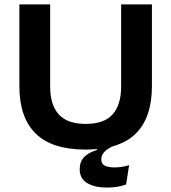

<svg xmlns="http://www.w3.org/2000/svg" viewBox="-20 -659 774 867"><path d="M463 188Q407.5 188 373.8 167.8Q340 147.5 340 105.5V104.5Q340 72 359.2 51Q378.5 30 417.5 18.5V7L496 -21.5L497 -2Q468.5 10 453 25.2Q437.5 40.5 437.5 61V61.5Q437.5 80.5 453 88.8Q468.5 97 497 97Q514 97 530.2 94.5Q546.5 92 563 87L549.5 174Q530.5 181 508.8 184.5Q487 188 463 188ZM367 16.5Q214.5 16.5 141 -56Q67.5 -128.5 67.5 -269.5V-639H206.5V-268.5Q206.5 -186 245 -142.8Q283.5 -99.5 367 -99.5Q450.5 -99.5 488.8 -142.8Q527 -186 527 -268.5V-639H666V-269.5Q666 -128.5 593.2 -56Q520.5 16.5 367 16.5Z"/></svg>

Font: AnekLatin_SemiExpandedSemiBold
Style: Regular
Weight: 600
Width: 6
Designer: Yesha Goshar
Foundry: Ek Type
Version: Version 1.003